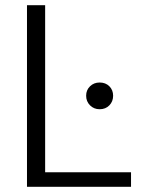

<svg xmlns="http://www.w3.org/2000/svg" viewBox="-20 -720 570 740"><path d="M84 0V-700H154V-56H485V0ZM364 -299Q342 -299 327 -314Q312 -329 312 -351Q312 -373 327 -387.5Q342 -402 364 -402Q387 -402 401.5 -387.5Q416 -373 416 -351Q416 -329 401.5 -314Q387 -299 364 -299Z"/></svg>

Font: DM Sans 9pt Light
Style: Regular
Weight: 300
Version: Version 4.004;gftools[0.9.30]